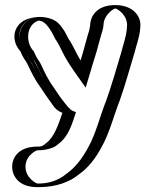

<svg xmlns="http://www.w3.org/2000/svg" viewBox="-20 -560 628 791"><path d="M50 127C50 172 88 211 134 211H141C199 211 249 193 282 165C323 136 353 96 378 49C410 -8 427 -81 453 -145C475 -208 494 -273 514 -340C522 -372 533 -401 537 -435L538 -447C544 -494 506 -534 464 -539C417 -545 377 -507 372 -465L371 -454C369 -440 367 -434 362 -419L352 -383C343 -346 330 -307 319 -271C309 -285 300 -299 291 -314C273 -343 261 -377 242 -403C233 -420 225 -437 214 -451L207 -460C181 -493 127 -502 90 -472C52 -441 50 -380 85 -345C90 -333 95 -322 101 -313C106 -307 111 -299 115 -291C130 -258 148 -224 168 -196C179 -180 190 -162 202 -146C219 -125 229 -103 256 -92C242 -50 224 0 192 24L182 32C177 37 165 42 155 42C152 43 150 43 148 43C146 44 144 44 141 44H134C88 44 50 82 50 127ZM65 127C65 90 96 59 134 59H141C161 59 181 53 192 43L201 36C238 8 256 -45 270 -87L275 -101L262 -106C241 -115 233 -131 214 -155C196 -179 176 -208 161 -236C144 -260 130 -297 113 -321C107 -331 103 -341 98 -353C69 -382 66 -434 99 -461C129 -485 174 -477 195 -451L202 -442C212 -430 220 -413 229 -395C246 -371 259 -337 278 -306C288 -289 297 -276 307 -262L325 -237L333 -267C343 -302 358 -341 367 -379L376 -415C382 -432 384 -437 386 -452L387 -463C391 -497 425 -529 463 -524C497 -520 528 -487 523 -448L522 -436C518 -403 508 -377 500 -344C480 -276 460 -212 439 -150C412 -83 396 -13 365 42C341 87 312 125 273 153C243 178 197 196 141 196H134C97 196 65 164 65 127ZM65 127C65 164 97 196 134 196H141C197 196 243 178 273 153C312 126 341 88 365 42C396 -13 412 -83 439 -150C460 -212 480 -276 500 -344C508 -377 518 -403 522 -436L523 -448C528 -487 497 -520 463 -524C425 -529 391 -497 387 -463L386 -452C384 -437 382 -432 376 -415L367 -379C358 -341 343 -302 333 -267L325 -237L307 -262C297 -276 288 -289 278 -306C259 -337 246 -371 229 -395C220 -413 212 -430 202 -442L195 -451C174 -477 129 -485 99 -461C66 -434 69 -382 98 -353C103 -341 107 -331 113 -321C117 -315 124 -307 129 -297C153 -244 182 -198 214 -155C233 -131 241 -115 262 -106L275 -101L270 -87C256 -45 238 8 201 36L192 43C181 53 162 59 141 59H134C96 59 65 90 65 127ZM50 127C50 82 88 44 134 44H141C159 44 175 38 182 32L192 24C224 0 243 -53 256 -92C229 -103 219 -124 202 -146C190 -162 179 -180 168 -196C161 -206 154 -216 148 -228C131 -253 118 -289 101 -313C94 -323 90 -333 85 -345C53 -380 48 -439 89 -472C126 -502 181 -493 207 -460L214 -451C226 -437 232 -422 242 -403C260 -377 273 -343 291 -314C301 -297 308 -287 319 -271C330 -307 343 -346 352 -383L362 -419C368 -436 368 -439 371 -454L372 -465C377 -507 417 -545 464 -539C506 -534 544 -494 538 -447L537 -435C533 -399 522 -372 514 -340C494 -272 475 -207 453 -145C427 -80 410 -8 378 49C354 95 324 135 282 165C249 192 200 211 141 211H134C88 211 50 172 50 127ZM85 127C85 80 130 59 134 59H141C171 59 204 48 213 39L223 31C264 0 278 -53 293 -98L280 -103C266 -109 253 -128 235 -151C223 -166 213 -183 201 -200C181 -227 164 -261 149 -294C145 -303 139 -311 135 -317C129 -326 124 -337 119 -349C89 -379 87 -438 120 -465C129 -472 138 -475 140 -475C140 -475 157 -476 174 -455L181 -446C191 -433 199 -417 208 -399C226 -374 238 -340 257 -310C267 -294 275 -281 285 -267L333 -199L354 -269C364 -305 378 -344 387 -381L397 -417C402 -433 404 -438 406 -453L407 -464C411 -499 446 -524 455 -525C465 -524 509 -495 503 -448L502 -436C498 -403 487 -375 479 -342C459 -275 440 -209 418 -147C392 -82 375 -9 344 46C319 93 289 132 251 158C221 183 181 196 141 196H134C129 196 85 173 85 127ZM30 127C30 162 54 211 134 211H141C215 211 270 187 303 160C346 130 375 90 399 45C431 -11 448 -82 474 -148C496 -210 513 -274 534 -342C542 -375 553 -402 557 -436L558 -448C563 -490 532 -537 459 -539C380 -541 355 -494 352 -464L351 -453C348 -438 348 -434 342 -417L332 -381C326 -358 319 -334 312 -311C293 -341 281 -374 263 -399C254 -417 246 -433 235 -447L228 -456C217 -470 201 -481 174 -487C134 -496 89 -485 68 -468C28 -436 33 -382 64 -349C69 -337 73 -328 80 -317C85 -311 90 -303 94 -294C110 -260 126 -228 147 -200C159 -183 169 -166 181 -150C199 -128 203 -109 237 -95C222 -52 205 4 171 29L161 37C155 42 145 44 141 44H134C54 44 30 92 30 127Z"/></svg>

Font: Blanket
Style: Black
Weight: 900
Foundry: Cannot Into Space Fonts
Version: Version 0.9